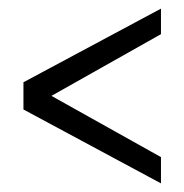

<svg xmlns="http://www.w3.org/2000/svg" viewBox="-20 -518 425 443"><path d="M351.4 -94.9 34.1 -265.4V-328.2L351.4 -498.1V-439.2L98.7 -296.8L351.4 -155.5Z"/></svg>

Font: Georama ExtraCondensed Thin
Style: Regular
Weight: 100
Width: 2
Designer: Jean-Baptiste Levee
Foundry: Production Type
Version: Version 1.001